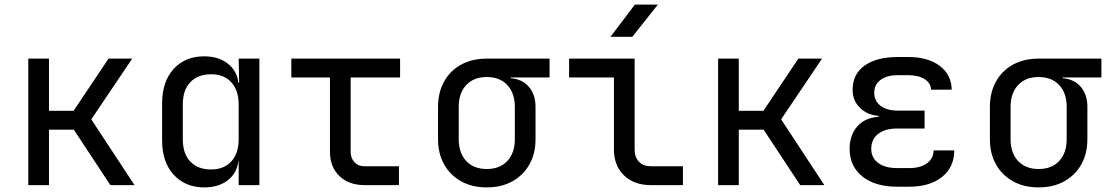

<svg xmlns="http://www.w3.org/2000/svg" viewBox="-20 -805 4840 835"><path d="M103 0V-550H193V-323H300L452 -550H555L377 -286L565 0H460L301 -241H193V0Z M868 10Q786 10 735.5 -45Q685 -100 685 -194V-355Q685 -450 735 -505Q785 -560 868 -560Q930 -560 970 -529Q1010 -498 1017 -445H1020L1018 -550H1108V0H1018V-105H1017Q1010 -51 970 -20.5Q930 10 868 10ZM898 -68Q954 -68 986 -103Q1018 -138 1018 -200V-350Q1018 -412 986 -447Q954 -482 898 -482Q841 -482 808 -448Q775 -414 775 -350V-200Q775 -136 808 -102Q841 -68 898 -68Z M1565 0Q1497 0 1456 -39.5Q1415 -79 1415 -145V-468H1247V-550H1720V-468H1505V-145Q1505 -117 1521.5 -99.5Q1538 -82 1565 -82H1715V0Z M2097 10Q2033 10 1985.5 -16.5Q1938 -43 1911.5 -90Q1885 -137 1885 -200V-340Q1885 -403 1911.5 -450.5Q1938 -498 1985.5 -524Q2033 -550 2097 -550H2370V-468H2201V-465Q2251 -461 2280 -427.5Q2309 -394 2309 -340V-200Q2309 -137 2282.5 -90Q2256 -43 2208.5 -16.5Q2161 10 2097 10ZM2097 -70Q2154 -70 2186.5 -105Q2219 -140 2219 -200V-340Q2219 -400 2186.5 -435Q2154 -470 2097 -470Q2040 -470 2007.5 -435Q1975 -400 1975 -340V-200Q1975 -140 2007.5 -105Q2040 -70 2097 -70Z M2810 0Q2737 0 2693.5 -42.5Q2650 -85 2650 -155V-468H2455V-550H2740V-155Q2740 -121 2759 -101.5Q2778 -82 2810 -82H2950V0ZM2635 -645 2741 -785H2841L2730 -645Z M3103 0V-550H3193V-323H3300L3452 -550H3555L3377 -286L3565 0H3460L3301 -241H3193V0Z M3934 7H3881Q3786 7 3730.5 -37.5Q3675 -82 3675 -157Q3675 -217 3708 -255Q3741 -293 3801 -297V-301Q3751 -305 3719.5 -336.5Q3688 -368 3688 -414Q3688 -483 3740.5 -520Q3793 -557 3883 -557H3930Q4016 -557 4067 -518.5Q4118 -480 4119 -415H4029Q4028 -444 4001 -461Q3974 -478 3930 -478H3883Q3837 -478 3809.5 -457.5Q3782 -437 3782 -402Q3782 -366 3809.5 -345Q3837 -324 3884 -324H4001V-246H3881Q3829 -246 3799 -222.5Q3769 -199 3769 -158Q3769 -119 3799 -96.5Q3829 -74 3881 -74H3934Q3983 -74 4011.5 -95Q4040 -116 4040 -151H4130Q4130 -78 4077 -35.5Q4024 7 3934 7Z M4497 10Q4433 10 4385.5 -16.5Q4338 -43 4311.5 -90Q4285 -137 4285 -200V-340Q4285 -403 4311.5 -450.5Q4338 -498 4385.5 -524Q4433 -550 4497 -550H4770V-468H4601V-465Q4651 -461 4680 -427.5Q4709 -394 4709 -340V-200Q4709 -137 4682.5 -90Q4656 -43 4608.5 -16.5Q4561 10 4497 10ZM4497 -70Q4554 -70 4586.5 -105Q4619 -140 4619 -200V-340Q4619 -400 4586.5 -435Q4554 -470 4497 -470Q4440 -470 4407.5 -435Q4375 -400 4375 -340V-200Q4375 -140 4407.5 -105Q4440 -70 4497 -70Z"/></svg>

Font: JetBrains Mono NL
Style: Regular
Weight: 400
Monospace: yes
Designer: Philipp Nurullin, Konstantin Bulenkov
Foundry: JetBrains
Version: Version 2.305; ttfautohint (v1.8.4.7-5d5b)